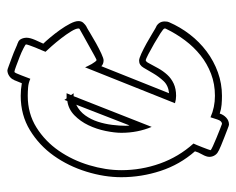

<svg xmlns="http://www.w3.org/2000/svg" viewBox="-80 -513 639 519"><g transform="rotate(-90 239.5 -253.5)"><path d="M91 18H92Q84 15 79.5 8Q75 1 75 -7Q75 -15 81.5 -26.5Q88 -38 90 -46Q54 -87 37 -139Q20 -191 20 -245Q20 -291 35 -339.5Q50 -388 78 -427.5Q106 -467 147 -492Q188 -517 240 -517Q257 -517 274 -514L283 -536V-535Q286 -543 293.5 -548Q301 -553 309 -553Q311 -553 321.5 -549Q332 -545 344.5 -540.5Q357 -536 368 -531Q379 -526 383 -525H382Q390 -523 393.5 -516Q397 -509 397 -501Q397 -492 391 -478Q385 -464 381 -456Q387 -450 397.5 -437.5Q408 -425 418 -411Q428 -397 435 -383.5Q442 -370 442 -361Q442 -353 437.5 -348Q433 -343 427 -339L428 -340Q422 -337 409 -329Q396 -321 381.5 -313Q367 -305 354 -299Q341 -293 336 -293Q326 -293 320 -299L247 -116Q268 -118 280 -131Q292 -144 300.5 -158.5Q309 -173 316 -185Q323 -197 335 -197Q341 -197 354 -191Q367 -185 381.5 -177Q396 -169 409 -161Q422 -153 428 -150L427 -151Q441 -143 441 -128Q441 -120 439 -116Q426 -86 406 -60Q386 -34 360 -14.5Q334 5 303.5 16Q273 27 240 27Q228 27 216 26Q204 25 192 21Q189 31 181 38.5Q173 46 162 46Q160 46 150 42Q140 38 128 33.5Q116 29 105.5 24.5Q95 20 91 18ZM164 27Q172 27 176 14.5Q180 2 182 -4Q209 8 240 8Q272 8 299.5 -2.5Q327 -13 349.5 -31Q372 -49 390 -73Q408 -97 421 -124Q422 -125 422 -128Q422 -131 409.5 -139Q397 -147 381.5 -156Q366 -165 352.5 -172Q339 -179 336 -179Q334 -179 332.5 -177Q331 -175 330 -174Q322 -159 314.5 -145.5Q307 -132 297 -121Q287 -110 273 -103.5Q259 -97 240 -97Q230 -97 220 -100L317 -343Q318 -341 320.5 -335.5Q323 -330 326 -325Q329 -320 332 -316Q335 -312 337 -312Q338 -312 350 -318.5Q362 -325 376 -333Q390 -341 403 -348Q416 -355 419 -357Q422 -358 422 -361Q422 -368 414 -381Q406 -394 395.5 -407.5Q385 -421 374.5 -433Q364 -445 359 -450Q360 -453 363.5 -461Q367 -469 370.5 -477.5Q374 -486 376.5 -493.5Q379 -501 379 -503Q379 -504 368.5 -509.5Q358 -515 345 -520Q332 -525 320 -529.5Q308 -534 305 -534Q303 -534 300.5 -528Q298 -522 295 -514.5Q292 -507 289.5 -500Q287 -493 286 -491Q275 -496 263 -497Q251 -498 240 -498Q192 -498 154.5 -474.5Q117 -451 91.5 -414Q66 -377 52.5 -332Q39 -287 39 -245Q39 -191 57 -140.5Q75 -90 111 -50Q110 -48 107 -41Q104 -34 101 -26Q98 -18 95.5 -11.5Q93 -5 93 -4Q94 -2 104 2.5Q114 7 126 12Q138 17 149.5 21.5Q161 26 164 27ZM239 -374 156 -163Q140 -201 140 -245Q140 -263 145 -287.5Q150 -312 160.5 -334Q171 -356 187.5 -372Q204 -388 226 -391L229 -399L233 -393H247L242 -381L247 -374ZM159 -233Q159 -226 160 -223L216 -367Q198 -358 187 -342.5Q176 -327 170 -308.5Q164 -290 161.5 -270Q159 -250 159 -233Z"/></g></svg>

Font: RonaldsonGothicLicht
Style: Regular
Weight: 400
Designer: Mr. Robertson for MacKellar, Smiths & Jordan Co. Philadelphia
Foundry: CAT-Fonts Peter Wiegel
Version: 1.000